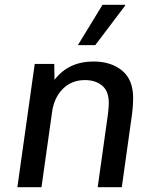

<svg xmlns="http://www.w3.org/2000/svg" viewBox="-20 -776 640 796"><path d="M52 0 124 -511H205L206 -445Q235 -483 275.5 -502Q316 -521 368 -521Q440 -521 486 -483.5Q532 -446 532 -369Q532 -359 531 -341Q530 -323 527 -300L485 0H385L428 -306Q430 -322 430.5 -334Q431 -346 431 -350Q431 -398 403.5 -421Q376 -444 332 -444Q277 -444 240.5 -407.5Q204 -371 196 -312L152 0ZM303 -589 405 -756H498L499 -753L375 -589Z"/></svg>

Font: Chivo Mono
Style: Italic
Weight: 400
Italic angle: -8.05°
Monospace: yes
Version: Version 1.008